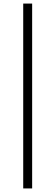

<svg xmlns="http://www.w3.org/2000/svg" viewBox="-20 -865 310 1075"><path d="M110 190H160V-845H110Z"/></svg>

Font: Mluvka ExtraLight
Style: Regular
Weight: 200
Designer: Modified by Jiří Krblich, Original typeface by Gumpita Rahayu
Foundry: Gumpita Rahayu & Jiří Krblich
Version: Version 2.000;Glyphs 3.1.1 (3134)